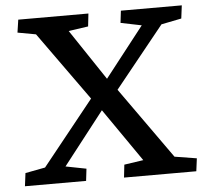

<svg xmlns="http://www.w3.org/2000/svg" viewBox="-51 -753 860 807"><g transform="rotate(-5 379.5 -350.0)"><path d="M22 0 29 -55 113 -71 331 -343 124 -632 47 -646 55 -700H351L345 -646L262 -634L405 -420L570 -631L482 -649L488 -700H745L738 -645L653 -628L445 -370L659 -69L752 -54L745 0H440L446 -54L527 -66L372 -290L199 -68L286 -51L280 0Z"/></g></svg>

Font: Literata 7pt Medium
Style: Italic
Weight: 500
Italic angle: -2°
Designer: Latin by Veronika Burian and Jose Scaglione. Greek by Irene Vlachou. Cyrillic by Vera Evstafieva
Foundry: TypeTogether
Version: Version 3.002